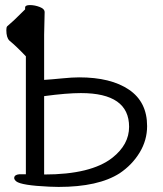

<svg xmlns="http://www.w3.org/2000/svg" viewBox="-20 -725 644 757"><path d="M82 -503Q44 -543 17 -565Q5 -577 5 -606Q5 -617 8 -621L35 -645Q64 -673 79 -688V-695Q79 -705 98 -705Q117 -705 136.5 -697.5Q156 -690 156 -677L154 -588V-410Q185 -412 225 -416Q265 -420 292 -420Q417 -420 488.5 -371.5Q560 -323 560 -228Q560 -172 530.5 -123.5Q501 -75 452 -42Q368 12 211 12L174 11Q64 6 44 -10Q36 -17 36 -23Q36 -36 56 -38H82ZM299 -358Q243 -358 154 -346V-37Q339 -37 423 -103Q489 -155 489 -225Q489 -358 299 -358Z"/></svg>

Font: Fusion Kai T
Style: Regular
Weight: 400
Designer: Fontworks Inc.
Version: Version 24.134;May 13, 2024